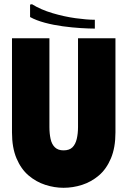

<svg xmlns="http://www.w3.org/2000/svg" viewBox="-20 -882 606 913"><path d="M529 -252V-700H351V-278Q351 -247 345 -221.5Q339 -196 324.5 -181.5Q310 -167 282 -167Q256 -167 241 -181.5Q226 -196 220.5 -221.5Q215 -247 215 -278V-700H37V-252Q37 -180 58.5 -129Q80 -78 116 -47.5Q152 -17 195.5 -3Q239 11 282 11Q327 11 370.5 -3Q414 -17 450 -47.5Q486 -78 507.5 -129Q529 -180 529 -252ZM132 -862Q174 -836 229.5 -819.5Q285 -803 339 -795.5Q393 -788 431 -788V-746Q404 -746 363.5 -748.5Q323 -751 278.5 -757Q234 -763 193 -774Q152 -785 123 -801V-860Z"/></svg>

Font: Phudu Light ExtraBold
Style: Regular
Weight: 800
Version: Version 1.005;gftools[0.9.23]